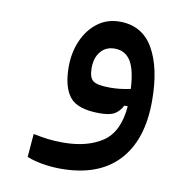

<svg xmlns="http://www.w3.org/2000/svg" viewBox="-70 -421 725 724"><g transform="rotate(10 293.0 -58.5)"><path d="M208 234.4Q173.3 234.4 138.4 228.5Q103.5 222.7 78.1 211.9L85.4 123Q114.3 128.9 140.4 132.3Q166.5 135.7 199.2 135.7Q292.5 135.7 350.6 96.7Q408.7 57.6 416.5 -41.5H403.3Q392.6 -20 374.3 -8.5Q356 2.9 316.9 2.9Q231.4 2.9 201.4 -35.2Q171.4 -73.2 171.4 -149.9Q171.4 -204.1 191.2 -249.8Q210.9 -295.4 247.1 -323Q283.2 -350.6 332 -350.6Q418.5 -350.6 460.9 -276.9Q503.4 -203.1 503.4 -76.7Q503.4 72.8 428 153.6Q352.5 234.4 208 234.4ZM416.5 -107.9Q412.6 -182.1 391.6 -214.6Q370.6 -247.1 330.6 -247.1Q296.9 -247.1 277.1 -223.1Q257.3 -199.2 257.3 -160.2Q257.3 -123.5 273.2 -111.3Q289.1 -99.1 338.4 -99.1Q359.4 -99.1 377.7 -101.3Q396 -103.5 416.5 -107.9Z"/></g></svg>

Font: CaskaydiaMono NF
Style: Regular
Weight: 400
Designer: Aaron Bell
Foundry: Saja Typeworks
Version: Version 2111.001; ttfautohint (v1.8.4);Nerd Fonts 3.1.1